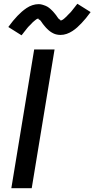

<svg xmlns="http://www.w3.org/2000/svg" viewBox="-20 -997 500 1017"><path d="M40 0 161 -735H269L148 0ZM94 -810 24 -854Q37 -872 49 -886.5Q61 -901 72.5 -913Q84 -925 95.5 -935Q107 -945 121 -954.5Q135 -964 151.5 -969.5Q168 -975 184 -975Q189 -975 193.5 -974.5Q198 -974 203 -972.5Q208 -971 212.5 -969.5Q217 -968 222 -966Q227 -964 231 -961.5Q235 -959 238.5 -956.5Q242 -954 246 -950.5Q250 -947 253.5 -943.5Q257 -940 260.5 -936.5Q264 -933 266.5 -929.5Q269 -926 271.5 -923.5Q274 -921 277.5 -916Q281 -911 284 -906.5Q287 -902 290 -898.5Q293 -895 297.5 -893Q302 -891 301 -887Q301 -888 305.5 -889.5Q310 -891 313 -893Q316 -895 320 -898.5Q324 -902 326 -904Q328 -906 330.5 -908Q333 -910 334.5 -912Q336 -914 338.5 -916.5Q341 -919 343.5 -921.5Q346 -924 348.5 -926.5Q351 -929 354 -932Q357 -935 359.5 -938.5Q362 -942 365 -945.5Q368 -949 370.5 -952.5Q373 -956 376.5 -960Q380 -964 383 -968.5Q386 -973 390 -977L460 -933Q447 -915 435 -900.5Q423 -886 411.5 -874Q400 -862 389 -852Q378 -842 363.5 -832.5Q349 -823 333 -817.5Q317 -812 301 -812Q296 -812 291 -812.5Q286 -813 281 -814Q276 -815 271.5 -816.5Q267 -818 262 -820.5Q257 -823 253 -825.5Q249 -828 245.5 -830.5Q242 -833 238 -836.5Q234 -840 230.5 -843.5Q227 -847 223.5 -850.5Q220 -854 217.5 -857.5Q215 -861 212.5 -863.5Q210 -866 206.5 -871Q203 -876 200 -880.5Q197 -885 194 -888.5Q191 -892 186.5 -893.5Q182 -895 183 -900Q183 -899 178.5 -897.5Q174 -896 171 -893.5Q168 -891 164 -888Q160 -885 158 -883Q156 -881 153.5 -879Q151 -877 149.5 -875Q148 -873 145.5 -870.5Q143 -868 140.5 -865.5Q138 -863 135.5 -860.5Q133 -858 130 -855Q127 -852 124.5 -848.5Q122 -845 119 -841.5Q116 -838 113.5 -834.5Q111 -831 107.5 -827Q104 -823 101 -818.5Q98 -814 94 -810Z"/></svg>

Font: Iosevka Aile Semibold Oblique
Style: Regular
Weight: 600
Italic angle: -9°
Designer: Belleve Invis
Foundry: Belleve Invis
Version: Version 31.1.0; ttfautohint (v1.8.4)